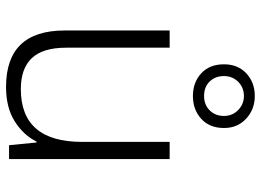

<svg xmlns="http://www.w3.org/2000/svg" viewBox="-134 -813 864 636"><g transform="rotate(90 298.0 -495.0)"><path d="M507 -625V-93H461L452 -184H449Q427 -140 381.5 -111.5Q336 -83 268 -83Q81 -83 81 -277V-625H138V-282Q138 -205 172.5 -168.5Q207 -132 275 -132Q450 -132 450 -335V-625ZM298 -702Q253 -702 223 -729.5Q193 -757 193 -805Q193 -851 223 -879Q253 -907 298 -907Q342 -907 373 -878.5Q404 -850 404 -805Q404 -757 373.5 -729.5Q343 -702 298 -702ZM298 -739Q327 -739 345.5 -757.5Q364 -776 364 -805Q364 -833 344.5 -852Q325 -871 298 -871Q270 -871 251 -852Q232 -833 232 -805Q232 -776 250 -757.5Q268 -739 298 -739Z"/></g></svg>

Font: Noto Sans Kannada UI Light
Style: Regular
Weight: 300
Designer: Jelle Bosma - Monotype Design Team
Foundry: Monotype Imaging Inc.
Version: Version 2.005; ttfautohint (v1.8.4.7-5d5b)